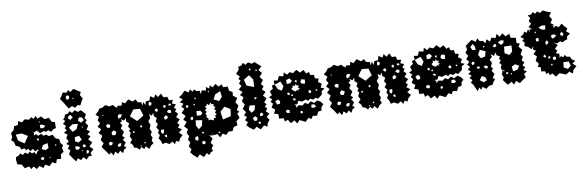

<svg xmlns="http://www.w3.org/2000/svg" viewBox="-61 -1329 6397 2107"><g transform="rotate(-10 3137.5 -275.0)"><path d="M281 0 247 29 217 -5 187 19 169 -14 118 -3 92 -48 46 -59 39 -107 44 -139 74 -150 97 -172 121 -150 151 -172 180 -150 202 -175 223 -150 255 -158 268 -127 287 -164 300 -161 297 -183 263 -166 241 -197 212 -177 193 -207 167 -195 151 -220 117 -211 104 -244 62 -263 51 -308 23 -331 42 -363 36 -408 70 -437 83 -478 125 -483 136 -526 174 -504 211 -532 257 -519 283 -543 309 -519 332 -549 349 -515 393 -532 424 -496 476 -502 496 -454 531 -445V-409V-378L501 -370L472 -346L442 -370L418 -355L395 -370L351 -352L319 -388L289 -373L261 -390L285 -371L279 -341L306 -350L325 -328L359 -344L385 -318L414 -327L436 -305L483 -312L504 -270L546 -251L552 -206L575 -180L559 -150L569 -108L534 -83L529 -35L481 -39L466 5L425 -16L391 21L346 -2L319 30ZM365 -482 355 -479 361 -471 367 -470 371 -476ZM394 -440 364 -443 362 -406 394 -400 420 -421ZM214 -346 150 -385 84 -383 98 -315 163 -271ZM322 -296 306 -304 305 -287 312 -276 327 -281ZM412 -231 359 -219 336 -177 378 -159 413 -177ZM506 -195 498 -202 489 -200 487 -188 498 -189ZM327 -92 310 -79 317 -61 337 -56 350 -79ZM418 -73 414 -79 408 -75 407 -67 416 -64Z M650 -657 630 -684 650 -711 672 -749 714 -740 734 -767 753 -740 795 -768 836 -740 868 -722 853 -688 877 -647 853 -606 839 -577 808 -585 777 -561 746 -585 706 -565ZM733 -703 704 -709 693 -685 706 -659 732 -674ZM778 -669 772 -672 765 -668 769 -658 778 -660ZM645 -35 622 -71 645 -107 620 -135 645 -162 613 -186 645 -210 623 -248 645 -286 608 -310 645 -334 625 -358 645 -381 615 -409 645 -437 625 -457 645 -477 654 -508 686 -510 710 -535 734 -510 767 -535 801 -510 829 -525 853 -505 882 -469 858 -429 880 -405 858 -381 885 -342 858 -302 894 -276 858 -250 889 -222 858 -194 896 -154 858 -115 896 -79 858 -43 867 -10H833L803 21L773 -10L742 16L710 -10L686 22ZM713 -493 686 -481 680 -457 704 -439 733 -462ZM831 -445 799 -449 783 -416 813 -388 849 -412ZM776 -381 717 -388 672 -357 705 -305 752 -327ZM827 -341 820 -344 812 -342 815 -333H824ZM767 -250 718 -244 712 -199 748 -179 788 -203ZM817 -142 797 -150 784 -129 803 -114 820 -124ZM732 -140H703L706 -107L734 -101L757 -124ZM774 -89 766 -85 771 -78 777 -77 780 -84ZM847 -69 827 -83 816 -64 817 -41 839 -49Z M1018 -47 988 -85 1018 -123 992 -164 1018 -206 983 -242 1018 -278 984 -312 1018 -346 996 -381 1018 -417 984 -447 1018 -477 1037 -505 1070 -510 1110 -532 1149 -510 1189 -519 1217 -489 1232 -482 1239 -501 1285 -496 1293 -533 1326 -513 1366 -550 1411 -518 1446 -536 1464 -501 1503 -494 1509 -455 1525 -494 1542 -455 1553 -495 1595 -498 1610 -543 1649 -517 1669 -553 1693 -519 1732 -550 1752 -505 1794 -504 1806 -463 1848 -460 1831 -422 1872 -407 1845 -371 1868 -354 1850 -331 1879 -299 1851 -267 1886 -235 1851 -203 1873 -177 1851 -151 1890 -123 1851 -95 1887 -61 1851 -27 1837 5 1806 -10 1786 24 1766 -10 1728 11 1690 -10 1652 -2 1641 -39 1621 -71 1641 -103 1625 -131 1641 -159 1616 -192 1641 -226 1621 -260 1641 -294 1613 -319 1611 -357 1590 -329 1564 -353 1570 -309 1542 -274 1559 -232 1542 -190 1560 -157 1542 -123 1557 -91 1542 -59 1557 -29 1529 -10 1500 26 1469 -10 1445 17 1421 -10 1395 16 1369 -10 1339 -17 1332 -47 1305 -77 1332 -107 1313 -147 1332 -186 1314 -206 1332 -226 1313 -258 1332 -290 1301 -316 1306 -355 1281 -329 1251 -351 1258 -325 1233 -314 1254 -282 1232 -250 1259 -208 1232 -166 1257 -145 1232 -123 1258 -89 1232 -55 1257 -32 1227 -15 1209 21 1183 -10 1155 18 1127 -10 1103 28 1079 -10 1057 11ZM1612 -468 1589 -487 1577 -462 1581 -439 1605 -445ZM1477 -425 1403 -432 1353 -363 1423 -299 1500 -347ZM1069 -429 1059 -432 1056 -423 1062 -418 1067 -422ZM1810 -426 1794 -425 1790 -407 1807 -403 1822 -413ZM1746 -423 1731 -412V-397L1747 -388L1762 -406ZM1270 -400 1238 -407 1221 -390 1225 -358 1255 -371ZM1653 -399 1634 -389 1636 -371 1656 -359 1669 -381ZM1809 -351 1783 -361 1760 -342 1781 -324H1804ZM1098 -323 1076 -308 1085 -285 1113 -276 1125 -308ZM1744 -308 1719 -289 1723 -261 1748 -265 1764 -284ZM1464 -244 1449 -245 1443 -233 1452 -221 1467 -227ZM1146 -243 1123 -221 1128 -193 1160 -188 1178 -222ZM1368 -197 1355 -193 1357 -177 1372 -179 1377 -190ZM1694 -160 1663 -157 1658 -129 1680 -109 1693 -133ZM1119 -114 1094 -126 1074 -114 1077 -88 1105 -87ZM1719 -82 1711 -98 1691 -91 1699 -74 1714 -65ZM1209 -91 1179 -89 1164 -70 1181 -52 1201 -62ZM1468 -59 1459 -54 1460 -42 1471 -44 1477 -52ZM1427 -24 1419 -27 1410 -26 1413 -16 1421 -17Z M1956 167 1936 139 1956 111 1932 73 1956 35 1936 -1 1956 -37 1934 -75 1956 -113 1919 -153 1956 -193 1923 -227 1956 -261 1918 -301 1956 -341 1927 -369 1956 -397 1919 -421 1956 -445 1920 -475 1958 -502 1992 -537 2032 -510 2054 -541 2076 -510 2098 -532 2119 -510 2158 -506 2160 -467 2180 -508 2224 -497 2230 -536 2262 -513 2277 -546 2302 -519 2338 -551 2370 -515 2403 -536 2416 -500H2465L2474 -451L2509 -431L2505 -390L2548 -359L2519 -315L2547 -272L2520 -228L2544 -206L2518 -188L2535 -140L2495 -107L2498 -62L2454 -49L2434 -9L2389 -11L2360 21L2322 0L2290 36L2265 -6L2222 1L2206 -40L2218 2L2175 -7L2204 35L2175 76L2198 108L2175 139L2185 167L2158 180L2136 206L2115 180L2075 218L2036 180L2004 212ZM2253 -484 2249 -492 2241 -486V-478L2252 -473ZM2376 -464 2317 -439 2289 -386 2347 -359 2384 -400ZM2092 -444 2082 -436 2087 -427 2097 -422 2099 -434ZM2069 -379 2061 -370 2064 -362 2075 -357 2078 -370ZM2004 -366 1992 -377 1975 -368 1980 -346 2001 -350ZM2251 -160 2258 -185 2283 -183 2274 -207 2295 -222 2279 -243 2296 -262 2276 -281 2294 -302 2275 -317 2281 -340 2257 -338 2247 -360 2230 -332 2207 -356 2203 -333 2181 -326 2196 -303 2175 -286 2192 -266 2174 -246 2186 -227 2176 -206 2198 -195 2196 -170 2218 -175ZM2125 -290 2081 -293 2078 -242 2120 -240 2143 -261ZM2454 -251 2392 -288 2340 -240 2352 -152 2444 -173ZM2030 -240 2008 -237 2001 -214 2023 -203 2034 -221ZM2127 -184 2055 -196 2049 -136 2073 -93 2114 -124ZM2124 -52 2113 -59 2102 -54 2104 -41 2119 -38ZM2289 -29 2279 -23 2283 -11 2294 -12 2302 -23ZM2047 -23 2018 -11 2016 18 2044 29 2054 5ZM2125 59 2106 41 2082 51 2088 75 2111 81Z M2619 -18 2593 -46 2617 -75 2589 -103 2617 -131 2588 -159 2617 -187 2586 -229 2617 -271 2592 -313 2617 -355 2583 -383 2617 -411 2580 -445 2617 -479 2594 -509 2617 -539 2596 -561 2617 -583 2581 -621 2617 -659 2619 -694 2654 -700 2676 -726 2698 -700 2733 -722 2769 -700 2803 -713 2830 -687 2869 -654 2830 -619 2863 -581 2830 -543 2859 -503 2830 -463 2855 -433 2830 -403 2866 -369 2830 -335 2863 -297 2830 -259 2853 -235 2830 -211 2852 -185 2830 -159 2865 -127 2830 -95 2856 -61 2830 -27 2819 11 2785 -10 2743 27 2702 -10 2668 18ZM2737 -655 2727 -646V-635L2739 -631L2747 -643ZM2810 -629H2797L2795 -618L2803 -613L2814 -616ZM2718 -581 2654 -542 2672 -473 2753 -444 2756 -527ZM2761 -328 2742 -331 2731 -324 2733 -309 2749 -312ZM2725 -246 2666 -252 2651 -208 2675 -170 2713 -193ZM2785 -154 2763 -143 2760 -121 2782 -115 2800 -131ZM2727 -109 2705 -126 2678 -109 2689 -76 2724 -78ZM2759 -51 2743 -60 2733 -53 2730 -39 2749 -33Z M3179 0 3148 32 3123 -6 3079 17 3054 -26 3018 -12 3012 -50 2961 -54V-105L2916 -118L2936 -160L2901 -188L2924 -227L2902 -252L2923 -278L2892 -304L2928 -322L2913 -365L2951 -391L2944 -424L2977 -432L2974 -476L3018 -470L3039 -515L3087 -504L3099 -546L3130 -514L3162 -537L3198 -520L3239 -549L3274 -513L3317 -534L3339 -491L3373 -502L3380 -467L3420 -461L3425 -421L3464 -413L3451 -376L3489 -351L3469 -310L3510 -294L3473 -270L3469 -234L3440 -211L3418 -196L3396 -211L3365 -195L3333 -211L3309 -191L3285 -211L3243 -195L3202 -211L3187 -176H3149L3172 -163L3163 -138L3198 -162L3239 -152L3269 -176L3302 -157L3336 -182L3369 -157L3407 -179L3444 -157L3466 -126L3440 -98L3435 -61L3397 -56L3376 -14L3330 -21L3311 11L3279 -7L3242 31ZM3171 -441 3148 -470 3111 -458 3110 -414 3149 -416ZM3070 -396 3046 -453 2978 -430 3002 -376 3043 -352ZM3218 -441 3207 -437 3199 -423 3218 -413 3224 -430ZM3314 -427 3275 -438 3260 -410 3272 -389 3308 -384ZM3192 -316 3212 -332 3232 -316 3224 -338 3248 -339 3224 -353 3238 -377 3215 -378 3206 -399 3192 -377 3168 -390 3170 -367 3150 -355 3161 -335ZM3113 -320 3096 -313 3099 -297 3114 -288 3126 -304ZM3358 -295 3343 -308 3327 -292 3337 -272 3359 -275ZM3422 -300 3410 -299V-287L3420 -282L3431 -291ZM3154 -292H3142L3134 -281L3146 -274L3158 -279ZM2986 -264 2952 -247 2967 -211 3000 -213 3004 -241ZM3163 -246 3145 -242 3154 -225 3171 -219 3178 -237ZM3368 -143 3336 -144 3331 -112 3356 -105 3384 -115ZM3090 -129 3061 -135 3046 -117 3060 -100 3088 -96ZM3220 -98 3204 -89 3206 -70 3226 -68 3231 -84Z M3563 -47 3533 -85 3563 -123 3537 -164 3563 -206 3528 -242 3563 -278 3529 -312 3563 -346 3541 -381 3563 -417 3529 -447 3563 -477 3582 -505 3615 -510 3655 -532 3694 -510 3734 -519 3762 -489 3777 -482 3784 -501 3830 -496 3838 -533 3871 -513 3911 -550 3956 -518 3991 -536 4009 -501 4048 -494 4054 -455 4070 -494 4087 -455 4098 -495 4140 -498 4155 -543 4194 -517 4214 -553 4238 -519 4277 -550 4297 -505 4339 -504 4351 -463 4393 -460 4376 -422 4417 -407 4390 -371 4413 -354 4395 -331 4424 -299 4396 -267 4431 -235 4396 -203 4418 -177 4396 -151 4435 -123 4396 -95 4432 -61 4396 -27 4382 5 4351 -10 4331 24 4311 -10 4273 11 4235 -10 4197 -2 4186 -39 4166 -71 4186 -103 4170 -131 4186 -159 4161 -192 4186 -226 4166 -260 4186 -294 4158 -319 4156 -357 4135 -329 4109 -353 4115 -309 4087 -274 4104 -232 4087 -190 4105 -157 4087 -123 4102 -91 4087 -59 4102 -29 4074 -10 4045 26 4014 -10 3990 17 3966 -10 3940 16 3914 -10 3884 -17 3877 -47 3850 -77 3877 -107 3858 -147 3877 -186 3859 -206 3877 -226 3858 -258 3877 -290 3846 -316 3851 -355 3826 -329 3796 -351 3803 -325 3778 -314 3799 -282 3777 -250 3804 -208 3777 -166 3802 -145 3777 -123 3803 -89 3777 -55 3802 -32 3772 -15 3754 21 3728 -10 3700 18 3672 -10 3648 28 3624 -10 3602 11ZM4157 -468 4134 -487 4122 -462 4126 -439 4150 -445ZM4022 -425 3948 -432 3898 -363 3968 -299 4045 -347ZM3614 -429 3604 -432 3601 -423 3607 -418 3612 -422ZM4355 -426 4339 -425 4335 -407 4352 -403 4367 -413ZM4291 -423 4276 -412V-397L4292 -388L4307 -406ZM3815 -400 3783 -407 3766 -390 3770 -358 3800 -371ZM4198 -399 4179 -389 4181 -371 4201 -359 4214 -381ZM4354 -351 4328 -361 4305 -342 4326 -324H4349ZM3643 -323 3621 -308 3630 -285 3658 -276 3670 -308ZM4289 -308 4264 -289 4268 -261 4293 -265 4309 -284ZM4009 -244 3994 -245 3988 -233 3997 -221 4012 -227ZM3691 -243 3668 -221 3673 -193 3705 -188 3723 -222ZM3913 -197 3900 -193 3902 -177 3917 -179 3922 -190ZM4239 -160 4208 -157 4203 -129 4225 -109 4238 -133ZM3664 -114 3639 -126 3619 -114 3622 -88 3650 -87ZM4264 -82 4256 -98 4236 -91 4244 -74 4259 -65ZM3754 -91 3724 -89 3709 -70 3726 -52 3746 -62ZM4013 -59 4004 -54 4005 -42 4016 -44 4022 -52ZM3972 -24 3964 -27 3955 -26 3958 -16 3966 -17Z M4740 0 4709 32 4684 -6 4640 17 4615 -26 4579 -12 4573 -50 4522 -54V-105L4477 -118L4497 -160L4462 -188L4485 -227L4463 -252L4484 -278L4453 -304L4489 -322L4474 -365L4512 -391L4505 -424L4538 -432L4535 -476L4579 -470L4600 -515L4648 -504L4660 -546L4691 -514L4723 -537L4759 -520L4800 -549L4835 -513L4878 -534L4900 -491L4934 -502L4941 -467L4981 -461L4986 -421L5025 -413L5012 -376L5050 -351L5030 -310L5071 -294L5034 -270L5030 -234L5001 -211L4979 -196L4957 -211L4926 -195L4894 -211L4870 -191L4846 -211L4804 -195L4763 -211L4748 -176H4710L4733 -163L4724 -138L4759 -162L4800 -152L4830 -176L4863 -157L4897 -182L4930 -157L4968 -179L5005 -157L5027 -126L5001 -98L4996 -61L4958 -56L4937 -14L4891 -21L4872 11L4840 -7L4803 31ZM4732 -441 4709 -470 4672 -458 4671 -414 4710 -416ZM4631 -396 4607 -453 4539 -430 4563 -376 4604 -352ZM4779 -441 4768 -437 4760 -423 4779 -413 4785 -430ZM4875 -427 4836 -438 4821 -410 4833 -389 4869 -384ZM4753 -316 4773 -332 4793 -316 4785 -338 4809 -339 4785 -353 4799 -377 4776 -378 4767 -399 4753 -377 4729 -390 4731 -367 4711 -355 4722 -335ZM4674 -320 4657 -313 4660 -297 4675 -288 4687 -304ZM4919 -295 4904 -308 4888 -292 4898 -272 4920 -275ZM4983 -300 4971 -299V-287L4981 -282L4992 -291ZM4715 -292H4703L4695 -281L4707 -274L4719 -279ZM4547 -264 4513 -247 4528 -211 4561 -213 4565 -241ZM4724 -246 4706 -242 4715 -225 4732 -219 4739 -237ZM4929 -143 4897 -144 4892 -112 4917 -105 4945 -115ZM4651 -129 4622 -135 4607 -117 4621 -100 4649 -96ZM4781 -98 4765 -89 4767 -70 4787 -68 4792 -84Z M5124 -51 5102 -77 5124 -103 5096 -129 5124 -154 5089 -176 5124 -198 5093 -224 5124 -250 5095 -278 5124 -306 5096 -340 5124 -374 5100 -409 5124 -445 5117 -485 5149 -510 5191 -539 5232 -510 5254 -545 5276 -510 5313 -506 5333 -475 5353 -517 5387 -485 5409 -525 5453 -513 5472 -555 5501 -520 5537 -551 5564 -512 5609 -534 5618 -486 5674 -477 5670 -420 5705 -407 5685 -375 5721 -336 5693 -291 5713 -257 5693 -223 5719 -195 5693 -167 5719 -141 5693 -115 5729 -93 5693 -71 5706 -32 5672 -10 5632 20 5592 -10 5567 25 5541 -10 5499 16 5468 -23 5452 -46 5468 -71 5453 -108 5468 -146 5453 -179 5468 -213 5446 -237 5468 -260 5451 -284 5467 -308 5433 -323 5424 -359 5403 -322 5370 -350 5378 -314 5348 -292 5368 -252 5348 -213 5368 -189 5348 -165 5375 -128 5348 -90 5369 -67 5348 -43 5331 -12 5295 -10 5258 18 5220 -10 5200 18 5181 -10 5161 29ZM5215 -458 5196 -493 5163 -464 5178 -430 5216 -420ZM5537 -471 5506 -479 5471 -461 5497 -429 5526 -441ZM5441 -451 5421 -445 5407 -427 5429 -413 5448 -428ZM5313 -449 5303 -450 5300 -437 5312 -435 5320 -442ZM5320 -391 5260 -415 5232 -365 5257 -323 5307 -334ZM5611 -403 5529 -405 5522 -332 5571 -304 5608 -336ZM5177 -299 5154 -298 5144 -282 5155 -262 5176 -275ZM5215 -240 5195 -236 5201 -215 5220 -213 5230 -230ZM5293 -235 5271 -228 5282 -208 5305 -197 5317 -225ZM5615 -193 5574 -173 5580 -120 5629 -129 5656 -167ZM5488 -148 5479 -153 5472 -142 5483 -137 5489 -142ZM5270 -108 5234 -128 5202 -88 5241 -58 5279 -72ZM5513 -124 5498 -118 5505 -104 5519 -100 5527 -115ZM5561 -104 5552 -103 5549 -95 5556 -87 5564 -94Z M6078 -11 6033 19 5998 -23 5971 -7 5961 -37 5932 -29 5927 -59 5883 -65 5887 -109 5855 -122 5873 -151 5844 -191 5866 -235 5833 -267 5866 -299 5834 -320 5851 -355 5820 -324 5789 -355 5750 -371 5760 -411 5736 -431 5760 -450 5723 -477 5762 -502 5776 -528 5800 -510 5820 -546 5839 -510 5835 -541 5866 -538 5831 -569 5866 -600 5844 -632 5866 -663 5844 -696 5883 -700 5905 -723 5927 -700 5953 -722 5978 -700 6018 -721 6058 -700 6102 -685 6075 -648 6100 -608 6075 -569 6107 -549 6075 -530 6107 -542 6095 -510 6127 -530 6159 -510 6194 -543 6223 -505 6248 -480 6228 -450 6267 -421 6228 -392 6226 -363 6199 -355 6171 -340 6143 -355 6109 -337 6075 -355 6111 -319 6075 -283 6098 -259 6075 -235 6114 -220 6108 -178 6129 -194 6148 -175 6168 -199 6187 -175 6222 -170 6236 -138 6271 -114 6236 -91 6275 -56 6236 -23 6221 18 6188 -10 6147 16ZM6014 -556 5975 -560 5936 -543 5969 -516 6007 -510ZM5902 -498 5895 -508 5887 -502 5886 -494 5895 -488ZM6195 -433 6180 -453 6159 -440 6161 -417 6186 -409ZM6085 -444 6053 -432 6065 -399 6092 -406 6114 -428ZM5920 -424 5900 -438 5883 -420 5890 -396 5916 -399ZM6018 -372 5997 -391 5982 -368 5987 -341 6009 -354ZM5963 -227 5950 -241 5934 -225 5946 -208 5963 -212ZM6013 -205 5997 -217 5986 -204 5987 -186 6003 -192ZM6071 -190 6052 -203 6032 -189 6040 -164 6066 -167ZM6020 -119 6016 -129 6004 -125 6003 -112 6016 -109ZM6200 -120 6141 -123 6134 -65 6177 -42 6214 -71Z"/></g></svg>

Font: Rubik Gemstones
Style: Regular
Weight: 400
Designer: Hubert and Fischer, NaN
Foundry: Hubert and Fischer, NaN
Version: Version 2.200